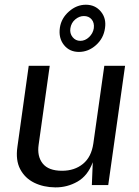

<svg xmlns="http://www.w3.org/2000/svg" viewBox="-20 -802 602 832"><path d="M219.5 10Q168.5 9.5 128.2 -10.2Q88 -30 67.5 -69Q47 -108 55.5 -166L104.5 -517H195.5L147.5 -175.5Q140 -125 165 -93.5Q190 -62 249 -62Q303 -62 339.5 -91.8Q376 -121.5 384.5 -180.5L432 -517H522L449 0H378L382 -99Q360.5 -40.5 315.8 -15Q271 10.5 219.5 10ZM322 -577Q281 -577 257 -607.2Q233 -637.5 239.5 -682Q245.5 -723 278.8 -752.2Q312 -781.5 352 -781.5Q392.5 -781.5 417 -752Q441.5 -722.5 435 -680Q429 -636 396 -606.5Q363 -577 322 -577ZM328 -625Q349 -625 366 -641.2Q383 -657.5 386.5 -679.5Q389.5 -703 377.2 -717.8Q365 -732.5 343.5 -732.5Q323.5 -732.5 306 -717.8Q288.5 -703 285 -679.5Q281.5 -657.5 294.5 -641.2Q307.5 -625 328 -625Z"/></svg>

Font: Public Sans
Style: Italic
Weight: 400
Italic angle: -8°
Designer: The Public Sans project authors (U.S. Web Design System). Libre Franklin designed by Pablo Impallari and Rodrigo Fuenzal
Version: Version 1.008; ttfautohint (v1.8.1) -l 8 -r 50 -G 200 -x 14 